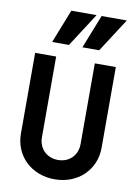

<svg xmlns="http://www.w3.org/2000/svg" viewBox="-105 -1048 809 1125"><g transform="rotate(10 300.0 -485.0)"><path d="M540 -700H415V-220C415 -153 368 -105 300 -105C233 -105 185 -153 185 -220V-700H60V-220C60 -87 162 10 300 10C438 10 540 -87 540 -220ZM376 -980H226L147 -780H247ZM556 -980H406L327 -780H427Z"/></g></svg>

Font: CommitMono
Style: Bold
Weight: 700
Monospace: yes
Designer: Eigil Nikolajsen
Foundry: Eigil Nikolajsen
Version: Version 1.143